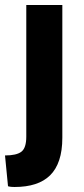

<svg xmlns="http://www.w3.org/2000/svg" viewBox="-35 -545 336 767"><path d="M23 202Q17 202 10.5 201.5Q4 201 -3 199L-15 76Q31 76 50.5 61Q70 46 70 1V-525H214V5Q214 57 201.5 94.5Q189 132 165 155.5Q141 179 105.5 190.5Q70 202 23 202Z"/></svg>

Font: Bricolage Grotesque 96pt ExtraBold
Style: Bold
Weight: 700
Version: Version 1.001;gftools[0.9.33.dev8+g029e19f]